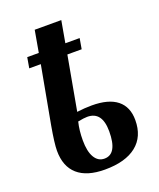

<svg xmlns="http://www.w3.org/2000/svg" viewBox="-132 -777 721 869"><g transform="rotate(-20 228.5 -342.0)"><path d="M237.8 -37.6Q299.8 -37.6 299.8 -146.5Q299.8 -242.2 228.5 -242.2Q212.4 -242.2 183.1 -236.3Q173.3 -197.3 173.3 -148.9Q173.3 -95.2 190.4 -66.4Q207.5 -37.6 237.8 -37.6ZM47.4 -144.5Q47.4 -179.7 62 -261.7L112.8 -538.1H57.1L65.9 -588.9H121.6L140.1 -693.8H268.1L249.5 -588.9H318.4L309.6 -538.1H240.7L193.8 -278.8Q231.9 -283.7 265.1 -283.7Q346.2 -283.7 387.2 -250.7Q428.2 -217.8 428.2 -154.3Q428.2 -74.7 375.2 -32.5Q322.3 9.8 223.1 9.8Q136.7 9.8 92 -29.5Q47.4 -68.8 47.4 -144.5Z"/></g></svg>

Font: Tinos
Style: Bold Italic
Weight: 700
Italic angle: -16.333°
Designer: Steve Matteson
Foundry: Monotype Imaging Inc.
Version: Version 1.23